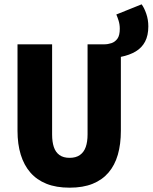

<svg xmlns="http://www.w3.org/2000/svg" viewBox="-20 -856 706 888"><path d="M539 -593 462 -651Q479 -651 495.5 -656.5Q512 -662 523 -677Q534 -692 534 -723Q534 -743 528.5 -760.5Q523 -778 518 -789L635 -836Q647 -820 656.5 -792.5Q666 -765 666 -734Q666 -692 651 -663.5Q636 -635 607.5 -618Q579 -601 539 -593ZM302 12Q240 12 195 -6Q150 -24 120.5 -58Q91 -92 76 -140.5Q61 -189 61 -251V-651H221V-234Q221 -200 229 -176Q237 -152 255 -139Q273 -126 302 -126Q331 -126 349.5 -139Q368 -152 376.5 -176Q385 -200 385 -234V-651H539V-251Q539 -189 525 -140.5Q511 -92 482 -58Q453 -24 408.5 -6Q364 12 302 12Z"/></svg>

Font: Source Code Pro ExtraLight ExtraBold
Style: Regular
Weight: 800
Monospace: yes
Version: Version 1.018;hotconv 1.0.116;makeotfexe 2.5.65601